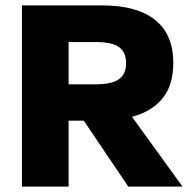

<svg xmlns="http://www.w3.org/2000/svg" viewBox="-20 -688 693 708"><path d="M61 0V-668H358Q485 -668 552 -614.5Q619 -561 619 -456Q619 -374 579.5 -325.5Q540 -277 467 -257L653 0H453L289 -243H233V0ZM233 -377H331Q392 -377 418.5 -396Q445 -415 445 -455Q445 -495 419.5 -514Q394 -533 331 -533H233Z"/></svg>

Font: Gantari ExtraBold
Style: Regular
Weight: 800
Version: Version 1.000